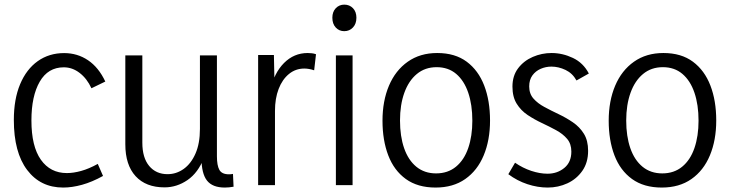

<svg xmlns="http://www.w3.org/2000/svg" viewBox="-20 -812 3202 842"><path d="M257.2 10.5Q157.3 10.5 99 -66.7Q40.7 -143.9 40.7 -285.8Q40.7 -377 68.2 -442.7Q95.8 -508.5 145.6 -543.9Q195.5 -579.2 261.3 -579.2Q319.4 -579.2 366.1 -547.8Q412.7 -516.4 441.8 -454.4L381 -424.9Q361.6 -467.2 329.5 -492Q297.5 -516.8 259.7 -516.8Q190.7 -516.8 154.3 -453.9Q117.8 -390.9 117.8 -283.8Q117.8 -170.1 159.2 -111.6Q200.6 -53 273.3 -53Q302.1 -53 336 -62.4Q369.8 -71.7 408.8 -93.2L431.8 -40.4Q383.6 -13.7 339.7 -1.6Q295.8 10.5 257.2 10.5Z M863.5 -119.8H874.3Q849.1 -54.5 802.3 -22.4Q755.4 9.7 701.7 9.7Q619.6 9.7 574.6 -39.5Q529.6 -88.7 529.6 -179.4V-569H604.2V-186.3Q604.2 -120.2 634.2 -84.2Q664.2 -48.2 714.9 -48.2Q753.4 -48.2 785.7 -71.3Q818.1 -94.5 837.4 -138.8Q856.8 -183.1 856.8 -246.6V-569H931.3V-126.5Q931.3 -86.3 942.1 -66.9Q952.9 -47.6 984.3 -47.6Q988.3 -47.6 992.6 -48Q997 -48.3 1001.7 -49.3L1004.3 6.8Q994 8.7 984.4 9.6Q974.7 10.5 965.8 10.5Q911.8 10.5 887.6 -20.3Q863.5 -51.2 863.5 -119.8Z M1112 0V-570.7H1181.2L1184.4 -416H1165.2Q1181.9 -492 1225.6 -535.8Q1269.2 -579.5 1329.4 -579.5Q1338.6 -579.5 1347.6 -578.4Q1356.6 -577.4 1365.8 -574.2L1357.7 -503.7Q1334.7 -511.4 1314.5 -511.4Q1276.3 -511.4 1247.1 -487.5Q1217.9 -463.6 1201.9 -421.9Q1185.9 -380.3 1185.9 -325.7V0Z M1453 0V-569H1526.2V0ZM1489.6 -675.3Q1467.3 -675.3 1452.4 -691.3Q1437.5 -707.3 1437.5 -734.3Q1437.5 -760.2 1452.5 -776Q1467.6 -791.7 1489.9 -791.7Q1512.9 -791.7 1528 -776Q1543 -760.2 1543 -734.3Q1543 -707.6 1527.8 -691.5Q1512.6 -675.3 1489.6 -675.3Z M2051.4 -282.7Q2051.4 -352.6 2033.4 -405.5Q2015.4 -458.4 1980.6 -487.9Q1945.8 -517.4 1894.8 -517.4Q1844 -517.4 1808 -487.5Q1772 -457.7 1753.1 -404.9Q1734.2 -352.2 1734.2 -283.6Q1734.2 -214.6 1752.2 -162.3Q1770.3 -109.9 1805.9 -80.7Q1841.6 -51.6 1892.3 -51.6Q1944 -51.6 1979.7 -81Q2015.4 -110.3 2033.4 -162.7Q2051.4 -215.1 2051.4 -282.7ZM2129 -283.6Q2129 -197.2 2101.2 -130.6Q2073.5 -64.1 2020.2 -26.8Q1967 10.5 1890.2 10.5Q1811.5 10.5 1759.7 -27Q1707.9 -64.5 1682.6 -130.8Q1657.4 -197 1657.4 -282.7Q1657.4 -369.2 1685.8 -436.3Q1714.3 -503.4 1768.3 -541.4Q1822.2 -579.5 1897.3 -579.5Q1975.6 -579.5 2026.7 -541.4Q2077.8 -503.4 2103.4 -436.9Q2129 -370.5 2129 -283.6Z M2381.8 10.5Q2337.9 10.5 2292.9 -4.3Q2247.8 -19.2 2209.2 -48.1L2238.7 -98.4Q2272.4 -75.1 2310 -62.6Q2347.6 -50.2 2381 -50.2Q2423.8 -50.2 2454.7 -75.5Q2485.6 -100.8 2485.6 -147.2Q2485.6 -181.3 2467 -203.1Q2448.4 -225 2418.7 -241.1Q2389.1 -257.2 2356.4 -272.5Q2323.8 -287.8 2294.1 -307.5Q2264.4 -327.3 2245.9 -357.2Q2227.3 -387 2227.3 -432.4Q2227.3 -479.6 2252.1 -512.5Q2276.9 -545.3 2316.4 -562.4Q2355.8 -579.5 2398.9 -579.5Q2447 -579.5 2492.5 -557.9Q2538 -536.3 2562.3 -489.6L2508.2 -459.1Q2490.8 -490.6 2460.1 -505.3Q2429.3 -519.9 2398.1 -519.9Q2373.5 -519.9 2351.1 -510.2Q2328.6 -500.4 2314.7 -481.2Q2300.8 -462 2300.8 -433Q2300.8 -400.9 2319.4 -379.8Q2338 -358.6 2367.7 -342.7Q2397.3 -326.7 2430 -311.3Q2462.6 -295.8 2492.3 -275.6Q2522 -255.4 2540.5 -225.6Q2559.1 -195.8 2559.1 -150.6Q2559.1 -98.9 2533.8 -62.8Q2508.5 -26.7 2468.3 -8.1Q2428 10.5 2381.8 10.5Z M3043.4 -282.7Q3043.4 -352.6 3025.4 -405.5Q3007.4 -458.4 2972.6 -487.9Q2937.8 -517.4 2886.8 -517.4Q2836 -517.4 2800 -487.5Q2764 -457.7 2745.1 -404.9Q2726.2 -352.2 2726.2 -283.6Q2726.2 -214.6 2744.2 -162.3Q2762.3 -109.9 2797.9 -80.7Q2833.6 -51.6 2884.3 -51.6Q2936 -51.6 2971.7 -81Q3007.4 -110.3 3025.4 -162.7Q3043.4 -215.1 3043.4 -282.7ZM3121 -283.6Q3121 -197.2 3093.2 -130.6Q3065.5 -64.1 3012.2 -26.8Q2959 10.5 2882.2 10.5Q2803.5 10.5 2751.7 -27Q2699.9 -64.5 2674.6 -130.8Q2649.4 -197 2649.4 -282.7Q2649.4 -369.2 2677.8 -436.3Q2706.3 -503.4 2760.3 -541.4Q2814.2 -579.5 2889.3 -579.5Q2967.6 -579.5 3018.7 -541.4Q3069.8 -503.4 3095.4 -436.9Q3121 -370.5 3121 -283.6Z"/></svg>

Font: Yaldevi ExtraLight
Style: Regular
Weight: 200
Designer: Sol Matas, Rajitha Manaperi, Kosala Senevirathne
Foundry: Mooniak
Version: Version 1.100